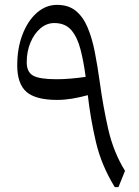

<svg xmlns="http://www.w3.org/2000/svg" viewBox="-20 -769 573 789"><path d="M493.7 -66.9 466.8 0H451.7Q397 -88.9 374.5 -184.1Q352.1 -279.3 340.8 -377.9Q307.1 -368.7 275.6 -363.5Q244.1 -358.4 214.8 -358.4Q126.5 -358.4 88.6 -391.6Q50.8 -424.8 50.8 -500.5Q50.8 -570.8 72.5 -627.2Q94.2 -683.6 131.3 -716.3Q168.5 -749 214.4 -749Q261.2 -749 291.3 -724.6Q321.3 -700.2 339.8 -656.5Q358.4 -612.8 369.6 -555.2Q380.9 -497.6 390.1 -430.7Q403.8 -330.6 425 -237.3Q446.3 -144 493.7 -66.9ZM332 -453.1Q323.7 -517.1 310.5 -567.1Q297.4 -617.2 272.5 -645.8Q247.6 -674.3 203.1 -674.3Q171.9 -674.3 146.2 -652.6Q120.6 -630.9 105.2 -594.2Q89.8 -557.6 89.8 -513.2Q89.8 -473.1 116 -458.3Q142.1 -443.4 212.4 -443.4Q238.8 -443.4 270 -446Q301.3 -448.7 332 -453.1Z"/></svg>

Font: Pinar Regular
Style: Regular
Weight: 400
Designer: Amin Abedi
Version: Version 3.000